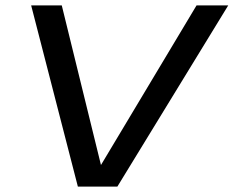

<svg xmlns="http://www.w3.org/2000/svg" viewBox="-20 -695 870 715"><path d="M270 0H417L830 -675H712L356 -80.5L210 -675H96Z"/></svg>

Font: Anybody Expanded
Style: Italic
Weight: 400
Width: 7
Italic angle: -10°
Version: Version 1.113;gftools[0.9.25]